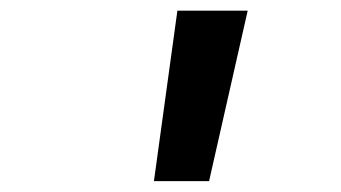

<svg xmlns="http://www.w3.org/2000/svg" viewBox="-20 -713 626 352"><path d="M262.2 -380.9 305.2 -693.4H434.1L363.3 -380.9Z"/></svg>

Font: Cascadia Mono Medium
Style: Italic
Weight: 500
Italic angle: -10°
Monospace: yes
Designer: Aaron Bell
Foundry: Saja Typeworks
Version: Version 2407.024